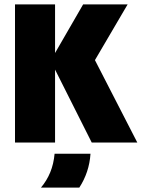

<svg xmlns="http://www.w3.org/2000/svg" viewBox="-20 -645 641 869"><path d="M395.1 0 209 -370.1 356.2 -625H557.6L409.7 -372.9L601.4 0ZM47.9 0V-625H229.2V0ZM165.3 204.2Q191.7 172.9 207.3 135.1Q222.9 97.2 227.1 50.7H389.6Q386.8 93.1 374 131.6Q361.1 170.1 338.9 204.2Z"/></svg>

Font: Afacad Flux Black
Style: Regular
Weight: 900
Designer: Kristian Moeller
Foundry: Dicotype
Version: Version 1.100